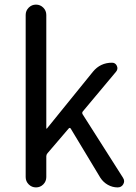

<svg xmlns="http://www.w3.org/2000/svg" viewBox="-20 -816 592 836"><path d="M91.8 -44.9V-751Q91.8 -769.5 105 -782.7Q118.2 -795.9 136.7 -795.9Q155.3 -795.9 168.5 -782.7Q181.6 -769.5 181.6 -751V-256.8Q181.6 -255.9 182.6 -255.9Q183.6 -255.9 184.6 -256.8L384.8 -503.9Q417 -543 467.8 -543Q482.4 -543 488.8 -529.3Q495.1 -515.6 485.4 -503.9L340.8 -331.1Q335.9 -325.2 339.8 -318.4L515.6 -42Q520.5 -34.2 520.5 -27.3Q520.5 -20.5 516.6 -13.7Q508.8 0 492.2 0Q469.7 0 449.7 -11.2Q429.7 -22.5 417 -42L288.1 -255.9Q284.2 -261.7 279.3 -256.8L186.5 -148.4Q181.6 -142.6 181.6 -135.7V-44.9Q181.6 -26.4 168.5 -13.2Q155.3 0 136.7 0Q118.2 0 105 -13.2Q91.8 -26.4 91.8 -44.9Z"/></svg>

Font: Gen Jyuu Gothic Regular
Style: Regular
Weight: 400
Designer: [Source Han Sans]
Ryoko NISHIZUKA  (kana & ideographs); Paul D. Hunt (Latin, Greek & Cyrillic); Wenlong ZHANG  (bopomofo
Version: Version 1.002.20150607